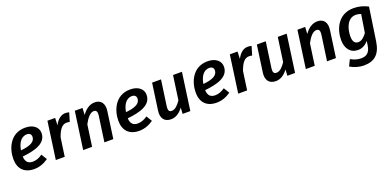

<svg xmlns="http://www.w3.org/2000/svg" viewBox="1 -1438 5209 2551"><g transform="rotate(-20 2605.5 -162.0)"><path d="M509 -404C509 -479 447 -544 326 -544C113 -544 38 -349 38 -205C38 -71 112 15 256 15C333 15 399 -12 457 -53L408 -133C360 -99 318 -84 270 -84C212 -84 170 -112 167 -194C341 -212 509 -255 509 -404ZM173 -279C187 -364 228 -453 319 -453C366 -453 379 -422 379 -399C379 -331 315 -292 173 -279Z M895 -543C836 -543 782 -504 743 -426L747 -529H638L564 0H690L727 -261C760 -355 800 -418 867 -418C884 -418 895 -416 911 -412L948 -535C931 -540 915 -543 895 -543Z M1311 -544C1237 -544 1176 -499 1129 -431L1134 -529H1025L951 0H1077L1120 -303C1159 -378 1207 -439 1259 -439C1290 -439 1310 -422 1302 -359L1251 0H1377L1430 -378C1445 -482 1397 -544 1311 -544Z M1994 -404C1994 -479 1932 -544 1811 -544C1598 -544 1523 -349 1523 -205C1523 -71 1597 15 1741 15C1818 15 1884 -12 1942 -53L1893 -133C1845 -99 1803 -84 1755 -84C1697 -84 1655 -112 1652 -194C1826 -212 1994 -255 1994 -404ZM1658 -279C1672 -364 1713 -453 1804 -453C1851 -453 1864 -422 1864 -399C1864 -331 1800 -292 1658 -279Z M2191 15C2261 15 2315 -25 2362 -87L2357 0H2466L2540 -529H2414L2366 -189C2331 -137 2288 -87 2237 -87C2201 -87 2185 -106 2193 -168L2244 -529H2118L2065 -152C2050 -50 2095 15 2191 15Z M3088 -404C3088 -479 3026 -544 2905 -544C2692 -544 2617 -349 2617 -205C2617 -71 2691 15 2835 15C2912 15 2978 -12 3036 -53L2987 -133C2939 -99 2897 -84 2849 -84C2791 -84 2749 -112 2746 -194C2920 -212 3088 -255 3088 -404ZM2752 -279C2766 -364 2807 -453 2898 -453C2945 -453 2958 -422 2958 -399C2958 -331 2894 -292 2752 -279Z M3474 -543C3415 -543 3361 -504 3322 -426L3326 -529H3217L3143 0H3269L3306 -261C3339 -355 3379 -418 3446 -418C3463 -418 3474 -416 3490 -412L3527 -535C3510 -540 3494 -543 3474 -543Z M3672 15C3742 15 3796 -25 3843 -87L3838 0H3947L4021 -529H3895L3847 -189C3812 -137 3769 -87 3718 -87C3682 -87 3666 -106 3674 -168L3725 -529H3599L3546 -152C3531 -50 3576 15 3672 15Z M4459 -544C4385 -544 4324 -499 4277 -431L4282 -529H4173L4099 0H4225L4268 -303C4307 -378 4355 -439 4407 -439C4438 -439 4458 -422 4450 -359L4399 0H4525L4578 -378C4593 -482 4545 -544 4459 -544Z M4969 -544C4751 -544 4671 -354 4671 -202C4671 -81 4732 0 4842 0C4900 0 4950 -31 4987 -74L4979 -16C4963 99 4901 118 4838 118C4788 118 4736 100 4694 76L4650 165C4704 198 4777 220 4841 220C4989 220 5077 152 5103 -28L5172 -493C5108 -527 5040 -544 4969 -544ZM4967 -450C4996 -450 5015 -446 5040 -436L5000 -182C4965 -134 4926 -97 4878 -97C4835 -97 4803 -125 4803 -204C4803 -314 4848 -450 4967 -450Z"/></g></svg>

Font: Fira Sans Medium
Style: Italic
Weight: 500
Italic angle: -8°
Designer: bBox Type GmbH & Carrois Corporate GbR & Edenspiekermann AG
Foundry: bBox Type GmbH & Carrois Corporate GbR & Edenspiekermann AG
Version: Version 4.301;PS 004.301;hotconv 1.0.88;makeotf.lib2.5.64775